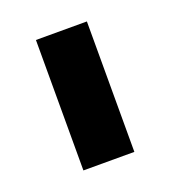

<svg xmlns="http://www.w3.org/2000/svg" viewBox="-66 -758 328 370"><g transform="rotate(-20 98.5 -573.0)"><path d="M150.4 -439.5H45.9V-707H150.4Z"/></g></svg>

Font: Pretendard
Style: Bold
Weight: 700
Designer: Base glyphs from Inter by Rasmus Andersson; Hangeul glyphs from Noto Sans CJK(Source Han Sans) by Jang Soo-young and Kan
Foundry: Kil Hyung-jin
Version: Version 1.309